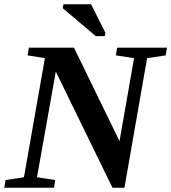

<svg xmlns="http://www.w3.org/2000/svg" viewBox="-29 -878 801 898"><path d="M598 -606 513 -619 519 -655H752L746 -619L659 -606L553 0H497L232 -543L144 -49L229 -36L224 0H-9L-3 -36L83 -49L181 -606L100 -619L106 -655H317L530 -218ZM419 -709 264 -840 268 -858H397L464 -725L461 -709Z"/></svg>

Font: Libra Serif Modern
Style: Bold Italic
Weight: 700
Italic angle: -12°
Designer: Stefan Peev, Context Ltd
Foundry: Stefan Peev, Context Ltd
Version: Version 1.000